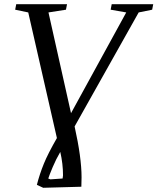

<svg xmlns="http://www.w3.org/2000/svg" viewBox="-20 -675 747 911"><path d="M707 -655 702 -629 638 -616 334 -75Q367 73 367 166L366 211L185 216L155 202Q168 151 188 102Q207 55 250 -20L114 -616L52 -629L57 -655H298L293 -629L210 -616L317 -138L579 -616L505 -629L510 -655ZM278 165 279 157Q279 102 266 46Q246 80 230 118Q214 156 209 172L219 176L277 172Z"/></svg>

Font: Libra Serif Modern
Style: Italic
Weight: 400
Italic angle: -12°
Designer: Stefan Peev, Context Ltd
Foundry: Stefan Peev, Context Ltd
Version: Version 1.000